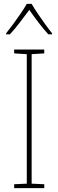

<svg xmlns="http://www.w3.org/2000/svg" viewBox="-20 -969 300 989"><path d="M208 0H53V-20L118 -23V-690L53 -694V-714H208V-694L143 -690V-23L208 -20ZM143 -949Q155 -928 174.5 -899Q194 -870 214 -842.5Q234 -815 248 -798V-792H229Q204 -819 177.5 -854Q151 -889 131 -918Q110 -890 83 -854.5Q56 -819 31 -792H12V-798Q28 -818 48 -845Q68 -872 87 -900Q106 -928 118 -949Z"/></svg>

Font: Noto Sans Khmer SemiCondensed Thin
Style: Regular
Weight: 250
Width: 4
Designer: Danh Hong and the Monotype Design Team
Foundry: Monotype Imaging Inc.
Version: Version 2.004